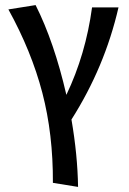

<svg xmlns="http://www.w3.org/2000/svg" viewBox="-20 -447 509 755"><path d="M261 23Q285 162 287 288L188 272Q189 81 146.5 -82Q104 -245 13 -410L120 -427Q193 -282 241 -74Q317 -233 342 -418H446Q392 -183 261 23Z"/></svg>

Font: Ysabeau Semibold
Style: Regular
Weight: 600
Designer: Christian Thalmann (Catharsis Fonts)
Version: Version 0.003